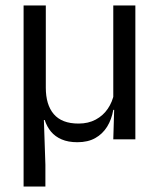

<svg xmlns="http://www.w3.org/2000/svg" viewBox="-20 -508 580 700"><path d="M473.5 -488V0H393L396.5 -117L393 -122V-488ZM147 -188Q147 -157.5 154.2 -133.2Q161.5 -109 176 -92Q190.5 -75 213 -66.2Q235.5 -57.5 266.5 -57.5Q302 -57.5 329 -72Q356 -86.5 373 -111.5Q390 -136.5 396 -167.5L410.5 -107.5H393Q387 -72.5 370.5 -46Q354 -19.5 327.2 -4.5Q300.5 10.5 262 10.5Q228.5 10.5 204.8 0.2Q181 -10 166 -28Q151 -46 143 -70.5H140L145.5 92.5V172H66V-488H147Z"/></svg>

Font: Anek Telugu Medium
Style: Regular
Weight: 400
Version: Version 1.003